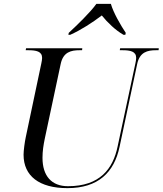

<svg xmlns="http://www.w3.org/2000/svg" viewBox="-20 -964 842 994"><path d="M336 -794 334 -784H344C398 -808 460 -848 507 -884C536 -848 577 -808 619 -784H629L631 -794C605 -833 567 -898 554 -944H479C446 -898 378 -833 336 -794ZM329 10C488 10 571 -71 599 -204L690 -632C703 -695 744 -704 788 -704H801L802 -714H602L600 -704H613C655 -704 685 -698 685 -664C685 -658 683 -644 681 -636L589 -206C565 -90 497 0 332 0C247 0 200 -53 200 -147C200 -182 205 -213 212 -247L294 -632C307 -695 348 -704 392 -704H405L406 -714H115L113 -704H126C168 -704 198 -698 198 -664C198 -658 196 -644 194 -636L113 -252C108 -229 102 -184 102 -163C102 -53 183 10 329 10Z"/></svg>

Font: Noto Serif Display
Style: Italic
Weight: 400
Italic angle: -12°
Designer: Monotype Design Team
Foundry: Monotype Imaging Inc.
Version: Version 2.009